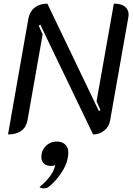

<svg xmlns="http://www.w3.org/2000/svg" viewBox="-20 -729 728 1054"><path d="M136 -628Q143 -666 170.5 -687.5Q198 -709 240 -709L523 -119L531 -125L510 -173L605 -709Q645 -709 665.5 -693Q686 -677 686 -648Q686 -643 684 -631L584 -65Q578 -33 552 -12Q526 9 491 9L201 -594L193 -588L214 -540L131 -69Q124 -31 97 -11Q70 9 24 9ZM283 177Q280 179 273.5 180.5Q267 182 260 182Q235 182 221 168.5Q207 155 207 132Q207 97 231.5 72.5Q256 48 292 48Q321 48 338 64.5Q355 81 355 106Q355 158 323 210Q291 262 247 297Q236 305 219 305Q204 305 197 298Q274 233 283 177Z"/></svg>

Font: K2D
Style: Italic
Weight: 400
Italic angle: -10°
Designer: Katatrad Aksorn Co.,Ltd.
Foundry: Cadson Demak Co.,Ltd.
Version: Version 1.000; ttfautohint (v1.6)